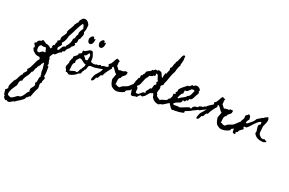

<svg xmlns="http://www.w3.org/2000/svg" viewBox="-472 -1686 4937 3276"><g transform="rotate(20 1996.5 -47.5)"><path d="M679.7 -856.4Q678.7 -819.3 672.9 -784.2Q667 -749 650.4 -716.8L651.4 -715.8Q662.1 -699.2 661.1 -683.1Q660.2 -667 653.8 -650.9Q647.5 -634.8 639.2 -618.7Q630.9 -602.5 627.9 -586.9Q609.4 -579.1 606.4 -565.9Q603.5 -552.7 603 -538.6Q602.5 -524.4 597.7 -511.2Q592.8 -498 571.3 -491.2L565.4 -489.3Q582 -472.7 580.6 -460.4Q579.1 -448.2 568.8 -438Q558.6 -427.7 543.9 -418.5Q529.3 -409.2 519.5 -399.4Q522.5 -397.5 525.4 -395Q528.3 -392.6 530.3 -390.6Q519.5 -380.9 507.3 -371.6Q495.1 -362.3 484.4 -352.1Q473.6 -341.8 465.8 -329.6Q458 -317.4 457 -300.8Q453.1 -295.9 446.8 -293.9Q440.4 -292 434.1 -290.5Q427.7 -289.1 422.4 -286.6Q417 -284.2 414.1 -278.3L413.1 -277.3Q413.1 -270.5 415 -260.7Q396.5 -258.8 382.8 -251.5Q369.1 -244.1 357.9 -233.4Q346.7 -222.7 335.4 -210Q324.2 -197.3 311.5 -186.5H310.5V-188.5Q308.6 -190.4 306.6 -191.4Q304.7 -192.4 302.7 -194.3Q297.9 -195.3 288.1 -188.5Q278.3 -181.6 275.4 -177.7Q270.5 -167 262.2 -156.7Q253.9 -146.5 248.5 -136.2Q243.2 -126 243.7 -114.3Q244.1 -102.5 257.8 -88.9Q251 -75.2 254.4 -59.6Q257.8 -43.9 262.2 -29.8Q266.6 -15.6 268.6 -3.4Q270.5 8.8 260.7 16.6Q261.7 24.4 263.2 30.8Q264.6 37.1 273.4 41H283.2Q281.2 57.6 281.7 83Q282.2 108.4 281.2 134.8Q280.3 161.1 277.3 184.6Q274.4 208 266.6 220.7Q274.4 228.5 282.2 234.9Q290 241.2 291 252.9Q291 263.7 285.6 274.4Q280.3 285.2 274.9 295.4Q269.5 305.7 267.1 315.4Q264.6 325.2 272.5 335Q254.9 344.7 249 358.9Q243.2 373 243.2 391.6Q243.2 404.3 244.1 425.3Q245.1 446.3 240.2 457Q234.4 468.8 228 480.5Q221.7 492.2 215.8 503.9Q204.1 528.3 194.8 553.2Q185.5 578.1 175.8 603.5Q173.8 610.4 171.4 616.2Q168.9 622.1 167 628.9Q152.3 626 146.5 630.9Q140.6 635.7 136.7 642.1Q132.8 648.4 127 654.8Q121.1 661.1 105.5 661.1V664.1Q101.6 686.5 82 704.1Q62.5 721.7 37.1 737.8Q11.7 753.9 -13.7 769Q-39.1 784.2 -54.7 799.8H-55.7Q-73.2 797.9 -88.9 808.6Q-104.5 819.3 -120.1 828.6Q-135.7 837.9 -153.8 840.3Q-171.9 842.8 -193.4 825.2V824.2Q-198.2 825.2 -200.2 825.2Q-202.1 825.2 -203.1 825.7Q-204.1 826.2 -205.6 827.6Q-207 829.1 -210.9 833V832Q-227.5 822.3 -239.3 808.1Q-251 793.9 -255.9 775.4Q-253.9 773.4 -251.5 771Q-249 768.6 -247.1 766.6Q-260.7 758.8 -266.1 744.6Q-271.5 730.5 -272.9 713.9Q-274.4 697.3 -274.9 681.2Q-275.4 665 -280.3 653.3Q-265.6 651.4 -256.3 640.1Q-247.1 628.9 -237.3 620.1Q-239.3 618.2 -240.7 610.4Q-242.2 602.5 -242.2 600.6Q-243.2 582 -237.3 564.5Q-231.4 546.9 -222.7 530.8Q-213.9 514.6 -205.1 498.5Q-196.3 482.4 -190.4 464.8Q-169.9 448.2 -158.7 430.2Q-147.5 412.1 -136.7 388.7Q-133.8 381.8 -128.4 371.1Q-123 360.4 -116.2 349.6Q-109.4 338.9 -101.6 330.6Q-93.8 322.3 -85.9 319.3Q-86.9 317.4 -86.9 310.5Q-86.9 293.9 -75.7 282.7Q-64.5 271.5 -53.7 260.7Q-43 250 -37.6 237.3Q-32.2 224.6 -43.9 204.1Q-16.6 179.7 0 149.9Q16.6 120.1 29.8 89.8Q43 59.6 57.1 30.3Q71.3 1 94.7 -22.5L96.7 -24.4Q92.8 -43 87.4 -51.3Q82 -59.6 73.7 -62Q65.4 -64.5 55.2 -64.9Q44.9 -65.4 32.7 -67.9Q20.5 -70.3 5.9 -78.6Q-8.8 -86.9 -25.4 -105.5Q-39.1 -113.3 -44.4 -120.6Q-49.8 -127.9 -53.2 -135.7Q-56.6 -143.6 -59.6 -151.9Q-62.5 -160.2 -70.3 -170.9Q-52.7 -181.6 -54.2 -194.8Q-55.7 -208 -63 -220.2Q-70.3 -232.4 -77.1 -243.2Q-84 -253.9 -79.1 -259.8Q-75.2 -268.6 -64.5 -271.5Q-53.7 -274.4 -45.9 -277.3Q-47.9 -286.1 -44.4 -293.9Q-41 -301.8 -34.7 -308.1Q-28.3 -314.5 -20.5 -318.8Q-12.7 -323.2 -4.9 -326.2Q3.9 -324.2 9.3 -326.2Q14.6 -328.1 19 -331.1Q23.4 -334 25.9 -337.4Q28.3 -340.8 31.2 -341.8L30.3 -349.6Q46.9 -354.5 59.6 -347.2Q72.3 -339.8 84 -330.1Q97.7 -319.3 108.4 -313Q119.1 -306.6 136.7 -309.6H137.7Q142.6 -304.7 147.9 -301.3Q153.3 -297.9 158.2 -293.9Q163.1 -296.9 166 -300.3Q168.9 -303.7 175.8 -300.8L168 -293L209 -260.7L233.4 -293.9L228.5 -294.9L221.7 -301.8Q221.7 -309.6 227.1 -314.5Q232.4 -319.3 232.4 -327.1Q230.5 -331.1 228.5 -332L230.5 -334Q251 -332 255.4 -339.8Q259.8 -347.7 260.3 -358.4Q260.7 -369.1 263.7 -381.3Q266.6 -393.6 285.2 -400.4Q269.5 -415 272.5 -421.9Q275.4 -428.7 284.7 -433.1Q293.9 -437.5 304.7 -443.4Q315.4 -449.2 315.4 -461.9Q315.4 -466.8 314.5 -470.2Q313.5 -473.6 313.5 -478.5Q313.5 -500 324.7 -517.6Q335.9 -535.2 349.1 -551.8Q362.3 -568.4 372.6 -586.4Q382.8 -604.5 379.9 -627Q379.9 -629.9 377.9 -635.7Q386.7 -657.2 399.4 -676.8Q412.1 -696.3 423.8 -715.8Q435.5 -735.4 445.8 -755.9Q456.1 -776.4 460.9 -798.8Q464.8 -799.8 470.7 -800.8Q476.6 -801.8 478.5 -807.6Q477.5 -812.5 477.5 -816.4Q477.5 -820.3 476.6 -824.2H477.5Q485.4 -823.2 488.3 -825.7Q491.2 -828.1 496.1 -833Q498 -835 500.5 -836.9Q502.9 -838.9 503.9 -841.8Q505.9 -873 521.5 -891.1Q537.1 -909.2 557.6 -929.7Q604.5 -943.4 633.8 -920.4Q663.1 -897.5 679.7 -856.4ZM621.1 -771.5Q616.2 -774.4 614.3 -785.2Q612.3 -795.9 609.4 -808.6Q606.4 -821.3 601.1 -831.1Q595.7 -840.8 585 -842.8L583 -840.8Q569.3 -824.2 556.6 -803.2Q543.9 -782.2 531.7 -759.8Q519.5 -737.3 508.3 -714.8Q497.1 -692.4 488.3 -673.8Q486.3 -668.9 477.5 -652.3Q468.8 -635.7 459 -616.7Q449.2 -597.7 440.4 -582.5Q431.6 -567.4 430.7 -566.4V-565.4Q427.7 -546.9 421.4 -526.4Q415 -505.9 405.8 -486.3Q396.5 -466.8 384.8 -449.7Q373 -432.6 358.4 -420.9Q357.4 -419.9 356.9 -419.9Q356.4 -419.9 355.5 -418.9L357.4 -417Q373 -395.5 368.2 -382.3Q363.3 -369.1 352.1 -358.4Q340.8 -347.7 329.1 -335Q317.4 -322.3 319.3 -301.8Q319.3 -291 325.2 -281.2H342.8Q356.4 -293.9 364.7 -311Q373 -328.1 382.8 -342.8Q392.6 -357.4 406.2 -367.7Q419.9 -377.9 444.3 -377.9L442.4 -394.5Q473.6 -425.8 493.2 -465.8Q512.7 -505.9 515.6 -549.8Q531.2 -555.7 536.6 -565.9Q542 -576.2 544.4 -588.9Q546.9 -601.6 551.3 -614.3Q555.7 -627 569.3 -637.7L571.3 -639.6Q571.3 -644.5 570.3 -648.9Q569.3 -653.3 569.3 -658.2Q569.3 -674.8 574.7 -689.5Q580.1 -704.1 588.4 -717.3Q596.7 -730.5 605.5 -743.7Q614.3 -756.8 621.1 -771.5ZM153.3 -179.7Q143.6 -189.5 141.6 -200.2Q139.6 -210.9 138.7 -220.7Q137.7 -230.5 134.3 -238.8Q130.9 -247.1 118.2 -252L117.2 -252.9Q110.4 -250 100.1 -249Q89.8 -248 78.6 -249.5Q67.4 -251 57.1 -253.9Q46.9 -256.8 41 -260.7L40 -259.8Q14.6 -243.2 7.3 -221.2Q0 -199.2 3.9 -169.9Q3.9 -168 4.4 -165Q4.9 -162.1 5.9 -157.2Q6.8 -152.3 7.8 -146.5Q22.5 -130.9 35.2 -130.9Q47.9 -130.9 59.6 -138.2Q71.3 -145.5 83 -155.8Q94.7 -166 107.4 -170.9H108.4Q135.7 -154.3 153.3 -179.7ZM209 233.4Q207 226.6 207.5 219.2Q208 211.9 214.8 209Q207 202.1 205.1 196.3Q203.1 190.4 203.1 184.6Q203.1 178.7 203.1 173.3Q203.1 168 200.2 160.2Q204.1 141.6 203.6 123Q203.1 104.5 200.7 86.4Q198.2 68.4 195.3 49.8Q192.4 31.2 192.4 12.7Q176.8 6.8 172.9 10.3Q168.9 13.7 168.5 20Q168 26.4 165.5 32.2Q163.1 38.1 149.4 38.1V42Q154.3 50.8 147.5 60.5Q140.6 70.3 130.9 81.1Q121.1 91.8 112.3 103Q103.5 114.3 103.5 127Q88.9 136.7 83.5 150.9Q78.1 165 74.7 179.2Q71.3 193.4 64.9 205.6Q58.6 217.8 42 223.6Q40 225.6 40 226.6Q35.2 242.2 30.3 252.9Q25.4 263.7 20.5 273.4Q15.6 283.2 8.8 293Q2 302.7 -7.8 315.4Q-27.3 340.8 -40.5 364.7Q-53.7 388.7 -56.6 420.9Q-81.1 424.8 -90.3 439.5Q-99.6 454.1 -103.5 472.7Q-107.4 491.2 -110.8 510.3Q-114.3 529.3 -126 543H-127Q-140.6 563.5 -155.3 584.5Q-169.9 605.5 -181.6 627.4Q-193.4 649.4 -200.7 672.9Q-208 696.3 -208 722.7Q-196.3 736.3 -180.7 742.7Q-165 749 -149.4 755.9L-148.4 754.9Q-128.9 752 -114.7 744.6Q-100.6 737.3 -88.4 728.5Q-76.2 719.7 -64 709.5Q-51.8 699.2 -36.1 690.4Q-15.6 691.4 -0.5 686Q14.6 680.7 26.9 670.4Q39.1 660.2 48.8 646.5Q58.6 632.8 68.4 617.2Q77.1 600.6 91.8 581.1Q106.4 561.5 123 552.7Q124 552.7 124.5 552.2Q125 551.8 126 551.8Q123 547.9 120.1 539.6Q117.2 531.2 117.2 526.4Q116.2 502.9 129.4 486.3Q142.6 469.7 155.3 454.1Q168 438.5 172.9 421.4Q177.7 404.3 161.1 379.9Q178.7 367.2 183.6 350.1Q188.5 333 190.4 314.9Q192.4 296.9 195.8 278.8Q199.2 260.7 215.8 244.1L218.8 241.2Z M1247.1 -306.6Q1251 -292 1244.1 -281.7Q1237.3 -271.5 1226.1 -263.7Q1214.8 -255.9 1201.7 -249.5Q1188.5 -243.2 1179.7 -235.4Q1135.7 -225.6 1100.1 -221.2Q1064.5 -216.8 1021.5 -210Q1008.8 -208 997.6 -210.4Q986.3 -212.9 974.6 -211.9Q967.8 -211.9 961.9 -212.4Q956.1 -212.9 950.2 -211.9Q927.7 -210 920.9 -196.8Q914.1 -183.6 909.7 -166.5Q905.3 -149.4 898.9 -134.3Q892.6 -119.1 872.1 -113.3Q870.1 -108.4 873.5 -104.5Q877 -100.6 878.9 -97.7Q862.3 -92.8 856.9 -80.1Q851.6 -67.4 847.7 -54.7Q843.8 -42 836.4 -33.2Q829.1 -24.4 808.6 -27.3Q778.3 4.9 737.3 24.9Q696.3 44.9 652.3 50.8Q644.5 46.9 637.2 41Q629.9 35.2 622.6 30.3Q615.2 25.4 606.9 22.9Q598.6 20.5 587.9 22.5Q586.9 2 579.6 -15.6Q572.3 -33.2 560.5 -48.8Q558.6 -66.4 564.9 -81.5Q571.3 -96.7 578.1 -111.3Q585 -126 589.4 -141.1Q593.8 -156.2 587.9 -175.8Q597.7 -181.6 601.1 -189.5Q604.5 -197.3 606 -205.6Q607.4 -213.9 610.4 -221.2Q613.3 -228.5 624 -233.4Q616.2 -256.8 626.5 -268.1Q636.7 -279.3 651.4 -288.1Q666 -296.9 678.7 -307.6Q691.4 -318.4 688.5 -339.8Q694.3 -345.7 702.1 -349.6Q710 -353.5 717.3 -356.9Q724.6 -360.4 731.4 -364.3Q738.3 -368.2 744.1 -375Q737.3 -379.9 737.8 -384.8Q738.3 -389.6 740.2 -395Q742.2 -400.4 744.6 -406.2Q747.1 -412.1 744.1 -418Q770.5 -414.1 790.5 -425.3Q810.5 -436.5 828.6 -448.2Q846.7 -460 865.2 -464.8Q883.8 -469.7 908.2 -453.1Q910.2 -446.3 914.6 -433.1Q918.9 -419.9 923.3 -406.2Q927.7 -392.6 931.6 -379.9Q935.5 -367.2 936.5 -361.3Q936.5 -356.4 936.5 -345.7Q936.5 -335 936.5 -322.8Q936.5 -310.5 936.5 -299.8Q936.5 -289.1 936.5 -283.2Q964.8 -266.6 993.2 -263.2Q1021.5 -259.8 1049.8 -276.4Q1060.5 -266.6 1070.3 -271Q1080.1 -275.4 1089.4 -281.2Q1098.6 -287.1 1108.4 -287.6Q1118.2 -288.1 1127.9 -271.5Q1141.6 -284.2 1156.2 -287.6Q1170.9 -291 1186.5 -291.5Q1202.1 -292 1217.3 -293.9Q1232.4 -295.9 1247.1 -306.6ZM872.1 -290Q872.1 -304.7 877 -321.3Q881.8 -337.9 884.8 -354Q887.7 -370.1 884.3 -384.8Q880.9 -399.4 865.2 -411.1Q854.5 -405.3 847.7 -395Q840.8 -384.8 834 -374.5Q827.1 -364.3 817.9 -357.4Q808.6 -350.6 793.9 -353.5Q789.1 -341.8 793.9 -334.5Q798.8 -327.1 805.7 -320.8Q812.5 -314.5 818.8 -307.6Q825.2 -300.8 823.2 -290Q827.1 -287.1 834 -284.7Q840.8 -282.2 848.1 -281.7Q855.5 -281.2 862.3 -283.2Q869.1 -285.2 872.1 -290ZM865.2 -211.9Q845.7 -211.9 831.5 -221.2Q817.4 -230.5 803.2 -242.2Q789.1 -253.9 773.9 -264.2Q758.8 -274.4 737.3 -276.4Q728.5 -264.6 716.8 -254.4Q705.1 -244.1 696.3 -232.4Q687.5 -220.7 684.1 -207Q680.7 -193.4 688.5 -175.8Q666 -165 658.2 -145Q650.4 -125 647.9 -101.6Q645.5 -78.1 643.6 -54.7Q641.6 -31.2 630.9 -12.7L652.3 -27.3Q656.2 -25.4 658.7 -21.5Q661.1 -17.6 659.2 -12.7Q667 -20.5 676.8 -24.9Q686.5 -29.3 696.8 -31.7Q707 -34.2 717.3 -36.1Q727.5 -38.1 737.3 -42Q761.7 -28.3 772.5 -36.1Q783.2 -43.9 790 -59.6Q796.9 -75.2 804.7 -92.3Q812.5 -109.4 830.1 -113.3L823.2 -120.1Q839.8 -140.6 853 -162.6Q866.2 -184.6 865.2 -211.9ZM878.9 -670.9Q877.9 -656.2 874.5 -637.2Q871.1 -618.2 863.8 -601.1Q856.4 -584 843.3 -572.8Q830.1 -561.5 810.5 -563.5Q798.8 -564.5 791 -569.8Q783.2 -575.2 778.8 -584Q774.4 -592.8 772 -603Q769.5 -613.3 769.5 -623V-644.5Q772.5 -657.2 785.2 -674.3Q797.9 -691.4 812.5 -699.2Q827.1 -707 838.9 -699.7Q850.6 -692.4 851.6 -657.2Q857.4 -662.1 863.3 -668.5Q869.1 -674.8 878.9 -670.9ZM1068.4 -670.9Q1067.4 -656.2 1064.5 -637.2Q1061.5 -618.2 1053.7 -601.1Q1045.9 -584 1033.2 -572.8Q1020.5 -561.5 1001 -563.5Q989.3 -564.5 981.4 -569.8Q973.6 -575.2 969.2 -584Q964.8 -592.8 962.4 -603Q960 -613.3 960 -623Q959 -626 959.5 -634.3Q960 -642.6 960 -644.5Q962.9 -657.2 975.6 -674.3Q988.3 -691.4 1002.9 -699.2Q1017.6 -707 1029.3 -699.7Q1041 -692.4 1042 -657.2Q1047.9 -662.1 1053.7 -668.5Q1059.6 -674.8 1068.4 -670.9Z M1823.2 -193.4Q1800.8 -182.6 1793 -167Q1785.2 -151.4 1780.8 -134.8Q1776.4 -118.2 1770 -103Q1763.7 -87.9 1743.2 -78.1Q1738.3 -60.5 1724.1 -53.7Q1710 -46.9 1694.3 -41.5Q1678.7 -36.1 1666.5 -27.3Q1654.3 -18.6 1654.3 2.9Q1634.8 13.7 1611.8 22.5Q1588.9 31.2 1564 35.6Q1539.1 40 1514.6 39.1Q1490.2 38.1 1468.8 29.3Q1454.1 22.5 1440.4 11.7Q1435.5 7.8 1431.2 5.4Q1426.8 2.9 1421.9 -2Q1410.2 -13.7 1402.3 -29.3Q1394.5 -44.9 1389.6 -62.5Q1384.8 -80.1 1381.8 -97.7Q1378.9 -115.2 1377 -130.9L1413.1 -228.5Q1384.8 -251 1367.2 -280.8Q1349.6 -310.5 1324.2 -335.9Q1319.3 -329.1 1311.5 -324.2Q1303.7 -319.3 1305.7 -308.6L1315.4 -299.8Q1283.2 -264.6 1250.5 -220.2Q1217.8 -175.8 1199.2 -130.9Q1177.7 -131.8 1168.9 -120.6Q1160.2 -109.4 1154.3 -95.2Q1148.4 -81.1 1139.6 -69.3Q1130.9 -57.6 1110.4 -59.6Q1105.5 -48.8 1100.6 -36.6Q1095.7 -24.4 1088.9 -13.7Q1082 -2.9 1072.3 4.4Q1062.5 11.7 1047.9 11.7Q1040 3.9 1039.1 -4.9Q1038.1 -13.7 1041 -22.9Q1043.9 -32.2 1048.8 -41.5Q1053.7 -50.8 1055.7 -59.6Q1063.5 -87.9 1084 -110.8Q1104.5 -133.8 1125 -156.7Q1145.5 -179.7 1160.2 -205.1Q1174.8 -230.5 1171.9 -264.6Q1184.6 -265.6 1197.8 -270Q1210.9 -274.4 1222.2 -281.7Q1233.4 -289.1 1239.7 -300.3Q1246.1 -311.5 1244.1 -327.1Q1236.3 -331.1 1235.4 -338.4Q1234.4 -345.7 1235.4 -353.5Q1256.8 -360.4 1270 -377.4Q1283.2 -394.5 1293.9 -414.1Q1304.7 -433.6 1314.9 -453.6Q1325.2 -473.6 1341.8 -488.3Q1355.5 -480.5 1369.1 -475.1Q1382.8 -469.7 1395.5 -460.9Q1386.7 -449.2 1384.8 -438.5Q1382.8 -427.7 1382.8 -416.5Q1382.8 -405.3 1382.8 -394.5Q1382.8 -383.8 1377 -372.1Q1392.6 -358.4 1403.3 -339.8Q1414.1 -321.3 1430.7 -308.6Q1442.4 -317.4 1457 -317.9Q1471.7 -318.4 1486.8 -317.9Q1502 -317.4 1515.6 -319.8Q1529.3 -322.3 1538.1 -335.9Q1542 -332 1549.8 -332Q1557.6 -332 1565.4 -332Q1573.2 -332 1579.1 -329.6Q1585 -327.1 1585.9 -320.3Q1586.9 -312.5 1585.4 -309.6Q1584 -306.6 1582 -299.8Q1580.1 -292 1581.1 -292Q1582 -292 1579.1 -285.2Q1574.2 -272.5 1563 -263.7Q1551.8 -254.9 1540.5 -246.6Q1529.3 -238.3 1520 -228Q1510.7 -217.8 1510.7 -202.1Q1489.3 -194.3 1480.5 -179.2Q1471.7 -164.1 1468.8 -145Q1465.8 -126 1464.8 -106Q1463.9 -85.9 1458 -69.3L1466.8 -59.6L1474.6 -69.3Q1488.3 -49.8 1507.3 -44.9Q1526.4 -40 1546.9 -42Q1556.6 -56.6 1569.8 -65.4Q1583 -74.2 1598.1 -80.1Q1613.3 -85.9 1629.4 -90.8Q1645.5 -95.7 1660.2 -102.5Q1671.9 -108.4 1680.2 -115.2Q1688.5 -122.1 1698.2 -130.9Q1727.5 -158.2 1756.3 -184.6Q1785.2 -210.9 1814.5 -238.3Q1820.3 -238.3 1822.3 -232.4Q1824.2 -226.6 1824.2 -219.2Q1824.2 -211.9 1823.7 -204.6Q1823.2 -197.3 1823.2 -193.4Z M2528.3 -212.9Q2506.8 -164.1 2489.3 -137.2Q2471.7 -110.4 2450.7 -92.8Q2429.7 -75.2 2402.3 -60.1Q2375 -44.9 2335 -17.6Q2318.4 -16.6 2298.8 -10.3Q2279.3 -3.9 2265.6 6.8Q2236.3 3.9 2211.9 -5.9Q2187.5 -15.6 2166 -37.1Q2161.1 -42 2157.2 -47.9Q2153.3 -53.7 2148.4 -58.6Q2137.7 -71.3 2134.8 -81.1Q2131.8 -90.8 2129.9 -106.4Q2126 -128.9 2118.2 -138.7Q2110.4 -148.4 2087.9 -128.9L2079.1 -136.7L2077.1 -134.8Q2068.4 -127.9 2063 -123Q2057.6 -118.2 2052.2 -112.8Q2046.9 -107.4 2042 -101.6Q2037.1 -95.7 2030.3 -86.9Q2018.6 -72.3 2004.4 -56.6Q1990.2 -41 1971.7 -35.2Q1968.8 -32.2 1966.8 -29.8Q1964.8 -27.3 1960 -26.4Q1954.1 -24.4 1946.3 -27.3Q1938.5 -30.3 1933.6 -35.2Q1922.9 -35.2 1914.6 -29.8Q1906.2 -24.4 1898.9 -16.1Q1891.6 -7.8 1885.3 1Q1878.9 9.8 1871.1 15.6Q1855.5 9.8 1842.3 13.7Q1829.1 17.6 1816.4 21Q1803.7 24.4 1791 23.9Q1778.3 23.4 1765.6 8.8Q1759.8 -20.5 1755.9 -44.9Q1752 -65.4 1749 -84Q1746.1 -102.5 1746.1 -106.4Q1751 -111.3 1750.5 -119.6Q1750 -127.9 1748 -133.8Q1746.1 -134.8 1746.1 -135.7Q1746.1 -136.7 1744.1 -137.7Q1749 -141.6 1751.5 -147.5Q1753.9 -153.3 1758.8 -157.2Q1755.9 -165 1752 -174.8Q1748 -184.6 1748 -194.3Q1751 -202.1 1753.4 -203.1Q1755.9 -204.1 1764.6 -206.1Q1763.7 -210.9 1762.2 -215.3Q1760.7 -219.7 1761.7 -224.6Q1761.7 -234.4 1766.1 -241.7Q1770.5 -249 1775.4 -256.3Q1780.3 -263.7 1784.2 -272.5Q1788.1 -281.2 1788.1 -293V-297.9Q1802.7 -297.9 1807.6 -306.2Q1812.5 -314.5 1813.5 -325.2Q1814.5 -335.9 1814.5 -346.7Q1814.5 -357.4 1820.3 -362.3Q1824.2 -366.2 1827.6 -365.7Q1831.1 -365.2 1835.9 -365.2Q1841.8 -372.1 1843.8 -375.5Q1845.7 -378.9 1842.8 -388.7Q1849.6 -388.7 1853.5 -391.6Q1857.4 -394.5 1859.9 -399.4Q1862.3 -404.3 1864.7 -409.2Q1867.2 -414.1 1871.1 -418Q1871.1 -442.4 1883.8 -452.1Q1896.5 -461.9 1912.6 -468.3Q1928.7 -474.6 1944.8 -483.4Q1960.9 -492.2 1968.8 -514.6Q1981.4 -506.8 1990.2 -513.2Q1999 -519.5 2006.8 -526.9Q2014.6 -534.2 2024.4 -536.6Q2034.2 -539.1 2048.8 -523.4Q2054.7 -542 2072.8 -543Q2090.8 -543.9 2105.5 -535.2V-534.2H2106.4Q2122.1 -531.2 2129.9 -519Q2137.7 -506.8 2143.1 -491.7Q2148.4 -476.6 2154.8 -461.9Q2161.1 -447.3 2172.9 -438.5Q2178.7 -463.9 2184.1 -490.2Q2189.5 -516.6 2202.1 -540Q2210.9 -529.3 2220.7 -536.1L2219.7 -538.1Q2219.7 -553.7 2226.1 -566.4Q2232.4 -579.1 2238.8 -591.3Q2245.1 -603.5 2246.6 -616.7Q2248 -629.9 2237.3 -646.5Q2253.9 -651.4 2261.2 -665Q2268.6 -678.7 2272.9 -694.8Q2277.3 -710.9 2282.7 -727.5Q2288.1 -744.1 2299.8 -755.9Q2299.8 -758.8 2299.3 -761.7Q2298.8 -764.6 2298.8 -767.6Q2299.8 -775.4 2304.7 -781.2Q2309.6 -787.1 2315.4 -793Q2321.3 -798.8 2325.7 -806.2Q2330.1 -813.5 2329.1 -824.2Q2338.9 -836.9 2346.7 -857.9Q2354.5 -878.9 2363.3 -897.5Q2372.1 -916 2383.8 -925.3Q2395.5 -934.6 2414.1 -923.8Q2418 -912.1 2417 -902.8Q2416 -893.6 2406.2 -883.8Q2412.1 -877.9 2415 -874Q2412.1 -843.8 2403.8 -814Q2395.5 -784.2 2387.7 -755.9Q2389.6 -753.9 2391.6 -752Q2393.6 -750 2395.5 -748Q2378.9 -724.6 2368.7 -701.2Q2358.4 -677.7 2350.6 -650.4Q2347.7 -639.6 2345.2 -627.9Q2342.8 -616.2 2338.9 -606.4Q2334 -596.7 2327.1 -585.4Q2320.3 -574.2 2315.4 -563.5Q2304.7 -541 2296.4 -518.1Q2288.1 -495.1 2280.3 -471.7Q2270.5 -443.4 2260.3 -416Q2250 -388.7 2235.4 -362.3V-346.7Q2234.4 -335.9 2228.5 -331.5Q2222.7 -327.1 2215.3 -323.7Q2208 -320.3 2201.2 -314Q2194.3 -307.6 2191.4 -293V-292L2192.4 -291Q2202.1 -269.5 2196.8 -251.5Q2191.4 -233.4 2184.6 -216.3Q2177.7 -199.2 2175.3 -182.6Q2172.9 -166 2188.5 -148.4Q2187.5 -128.9 2196.3 -117.7Q2205.1 -106.4 2216.8 -98.6Q2228.5 -90.8 2240.7 -84.5Q2252.9 -78.1 2258.8 -68.4Q2268.6 -78.1 2279.8 -83.5Q2291 -88.9 2302.2 -91.8Q2313.5 -94.7 2324.7 -97.2Q2335.9 -99.6 2346.7 -103.5Q2372.1 -110.4 2381.8 -120.1Q2391.6 -129.9 2391.6 -132.8Q2392.6 -146.5 2401.9 -150.4Q2411.1 -154.3 2423.3 -155.8Q2435.5 -157.2 2447.8 -160.2Q2460 -163.1 2465.8 -174.8Q2476.6 -173.8 2484.9 -182.1Q2493.2 -190.4 2500 -199.2Q2506.8 -208 2513.7 -213.9Q2520.5 -219.7 2528.3 -212.9ZM2127 -363.3Q2111.3 -375 2106 -390.1Q2100.6 -405.3 2097.2 -420.9Q2093.8 -436.5 2088.4 -450.7Q2083 -464.8 2067.4 -474.6L2065.4 -475.6Q2064.5 -475.6 2054.7 -473.6Q2044.9 -471.7 2043 -470.7Q2050.8 -463.9 2052.7 -459Q2054.7 -454.1 2053.2 -449.2Q2051.8 -444.3 2048.3 -439Q2044.9 -433.6 2043 -425.8Q2041 -423.8 2035.2 -427.2Q2029.3 -430.7 2026.4 -432.6Q2012.7 -412.1 1987.8 -405.8Q1962.9 -399.4 1940.4 -393.6Q1942.4 -388.7 1944.3 -384.8Q1946.3 -380.9 1948.2 -376Q1918.9 -356.4 1905.8 -328.6Q1892.6 -300.8 1882.3 -271Q1872.1 -241.2 1857.9 -213.4Q1843.8 -185.5 1814.5 -166Q1819.3 -158.2 1821.3 -150.4Q1823.2 -142.6 1834 -138.7Q1836.9 -127.9 1836.4 -116.7Q1835.9 -105.5 1834 -94.7Q1832 -84 1831.5 -72.8Q1831.1 -61.5 1834 -49.8L1835.9 -47.9Q1866.2 -37.1 1883.3 -45.9Q1900.4 -54.7 1913.6 -68.4Q1926.8 -82 1942.4 -93.8Q1958 -105.5 1986.3 -99.6L1990.2 -105.5Q1988.3 -110.4 1987.3 -114.3Q1986.3 -118.2 1986.3 -123Q1987.3 -133.8 1992.2 -140.1Q1997.1 -146.5 2004.9 -154.3Q2011.7 -162.1 2018.1 -170.9Q2024.4 -179.7 2030.3 -189.5Q2036.1 -198.2 2043.9 -204.6Q2051.8 -210.9 2064.5 -206.1L2083 -276.4Q2084 -281.2 2092.3 -285.2Q2100.6 -289.1 2106.9 -293.9Q2113.3 -298.8 2114.7 -306.6Q2116.2 -314.5 2103.5 -327.1Q2105.5 -331.1 2106.4 -336.9Q2107.4 -342.8 2109.4 -347.7Q2111.3 -352.5 2114.3 -355.5Q2117.2 -358.4 2124 -356.4Z M3171.9 -298.8Q3163.1 -290 3158.7 -285.2Q3154.3 -280.3 3150.9 -275.9Q3147.5 -271.5 3143.1 -266.6Q3138.7 -261.7 3129.9 -252Q3122.1 -244.1 3115.2 -235.4Q3108.4 -226.6 3099.6 -219.7Q3087.9 -222.7 3081.5 -216.8Q3075.2 -210.9 3069.8 -203.6Q3064.5 -196.3 3060.1 -189.9Q3055.7 -183.6 3048.8 -184.6Q3025.4 -171.9 3002 -162.6Q2978.5 -153.3 2957 -135.7L2949.2 -143.6L2847.7 -94.7Q2842.8 -92.8 2837.9 -88.9Q2833 -85 2828.1 -82Q2806.6 -70.3 2783.7 -61Q2760.7 -51.8 2738.3 -43.9L2725.6 -40Q2733.4 -20.5 2725.6 -12.7Q2717.8 -4.9 2703.1 -1.5Q2688.5 2 2670.9 2.9Q2653.3 3.9 2643.6 9.8Q2631.8 7.8 2619.6 8.3Q2607.4 8.8 2594.7 10.7Q2581.1 12.7 2569.3 12.7Q2557.6 12.7 2543.9 9.8H2542Q2525.4 17.6 2513.2 13.2Q2501 8.8 2491.2 -1.5Q2481.4 -11.7 2473.1 -25.9Q2464.8 -40 2456.1 -51.8Q2450.2 -59.6 2441.4 -74.2Q2432.6 -88.9 2426.3 -105.5Q2419.9 -122.1 2418.5 -139.2Q2417 -156.2 2425.8 -168.9Q2434.6 -181.6 2439.9 -196.3Q2445.3 -210.9 2445.3 -230.5Q2445.3 -237.3 2444.8 -243.2Q2444.3 -249 2444.3 -255.9Q2449.2 -255.9 2455.1 -255.4Q2460.9 -254.9 2466.3 -255.4Q2471.7 -255.9 2475.1 -259.3Q2478.5 -262.7 2478.5 -271.5Q2478.5 -276.4 2475.1 -279.3Q2471.7 -282.2 2470.7 -285.2Q2476.6 -293.9 2481.9 -299.3Q2487.3 -304.7 2491.2 -310.1Q2495.1 -315.4 2497.1 -322.8Q2499 -330.1 2496.1 -342.8Q2507.8 -363.3 2523.9 -379.4Q2540 -395.5 2557.6 -409.7Q2575.2 -423.8 2593.8 -437.5Q2612.3 -451.2 2628.9 -466.8Q2647.5 -459 2658.7 -466.8Q2669.9 -474.6 2678.7 -483.9Q2687.5 -493.2 2696.3 -499Q2705.1 -504.9 2719.7 -494.1L2721.7 -492.2Q2748 -518.6 2774.9 -515.6Q2801.8 -512.7 2820.8 -498Q2839.8 -483.4 2845.7 -464.4Q2851.6 -445.3 2835 -438.5Q2845.7 -427.7 2845.7 -413.1Q2845.7 -398.4 2837.9 -387.7Q2829.1 -376 2822.8 -363.8Q2816.4 -351.6 2809.6 -337.9Q2799.8 -315.4 2788.1 -295.4Q2776.4 -275.4 2754.9 -261.7Q2737.3 -266.6 2731 -257.8Q2724.6 -249 2721.7 -238.8Q2718.8 -228.5 2714.8 -222.7Q2710.9 -216.8 2698.2 -226.6L2696.3 -228.5L2694.3 -226.6Q2686.5 -218.8 2682.1 -209Q2677.7 -199.2 2669.9 -194.3Q2661.1 -197.3 2651.4 -199.2Q2641.6 -201.2 2632.8 -203.1Q2632.8 -182.6 2625 -170.9Q2617.2 -159.2 2605 -151.9Q2592.8 -144.5 2577.1 -140.1Q2561.5 -135.7 2546.4 -129.4Q2531.2 -123 2518.1 -113.8Q2504.9 -104.5 2497.1 -87.9Q2506.8 -77.1 2521.5 -75.7Q2536.1 -74.2 2551.8 -75.7Q2567.4 -77.1 2582.5 -77.1Q2597.7 -77.1 2609.4 -69.3L2610.4 -68.4L2611.3 -69.3Q2634.8 -72.3 2656.7 -80.6Q2678.7 -88.9 2699.7 -98.1Q2720.7 -107.4 2742.7 -115.7Q2764.6 -124 2788.1 -127.9Q2793 -120.1 2801.3 -119.1Q2809.6 -118.2 2817.4 -120.1L2818.4 -122.1Q2820.3 -128.9 2822.3 -134.3Q2824.2 -139.6 2828.1 -146.5Q2835 -157.2 2844.7 -163.1Q2854.5 -168.9 2865.7 -171.9Q2877 -174.8 2889.6 -175.8Q2902.3 -176.8 2915 -178.7H2917L2918 -181.6Q2921.9 -193.4 2928.2 -197.8Q2934.6 -202.1 2941.9 -204.1Q2949.2 -206.1 2957.5 -207Q2965.8 -208 2973.6 -212.9Q2991.2 -207 3002.9 -216.8Q3014.6 -226.6 3025.4 -237.3L3033.2 -227.5L3036.1 -231.4Q3050.8 -245.1 3058.1 -252Q3065.4 -258.8 3072.3 -264.2Q3079.1 -269.5 3088.4 -274.9Q3097.7 -280.3 3114.3 -291Q3127.9 -299.8 3141.1 -308.6Q3154.3 -317.4 3167 -328.1Q3171.9 -326.2 3171.9 -320.8Q3171.9 -315.4 3171.9 -310.5Q3170.9 -308.6 3170.4 -304.7Q3169.9 -300.8 3171.9 -298.8ZM2767.6 -420.9Q2766.6 -421.9 2766.1 -421.9Q2765.6 -421.9 2764.6 -422.9Q2744.1 -433.6 2730.5 -433.1Q2716.8 -432.6 2705.6 -425.3Q2694.3 -418 2685.1 -406.7Q2675.8 -395.5 2665.5 -386.2Q2655.3 -377 2641.6 -372.1Q2627.9 -367.2 2608.4 -373Q2605.5 -357.4 2603 -342.3Q2600.6 -327.1 2599.6 -311.5Q2583 -305.7 2573.7 -294.9Q2564.5 -284.2 2558.1 -271.5Q2551.8 -258.8 2546.4 -244.6Q2541 -230.5 2532.2 -217.8L2536.1 -212.9Q2540 -214.8 2544.9 -210Q2549.8 -205.1 2551.8 -203.1Q2562.5 -218.8 2580.6 -229.5Q2598.6 -240.2 2617.7 -249.5Q2636.7 -258.8 2654.3 -269.5Q2671.9 -280.3 2680.7 -297.9Q2711.9 -306.6 2727.5 -333Q2743.2 -359.4 2753.9 -387.7Q2755.9 -393.6 2761.2 -404.8Q2766.6 -416 2767.6 -420.9Z M3736.3 -193.4Q3713.9 -182.6 3706.1 -167Q3698.2 -151.4 3693.8 -134.8Q3689.5 -118.2 3683.1 -103Q3676.8 -87.9 3656.2 -78.1Q3651.4 -60.5 3637.2 -53.7Q3623 -46.9 3607.4 -41.5Q3591.8 -36.1 3579.6 -27.3Q3567.4 -18.6 3567.4 2.9Q3547.9 13.7 3524.9 22.5Q3502 31.2 3477.1 35.6Q3452.1 40 3427.7 39.1Q3403.3 38.1 3381.8 29.3Q3367.2 22.5 3353.5 11.7Q3348.6 7.8 3344.2 5.4Q3339.8 2.9 3335 -2Q3323.2 -13.7 3315.4 -29.3Q3307.6 -44.9 3302.7 -62.5Q3297.9 -80.1 3294.9 -97.7Q3292 -115.2 3290 -130.9L3326.2 -228.5Q3297.9 -251 3280.3 -280.8Q3262.7 -310.5 3237.3 -335.9Q3232.4 -329.1 3224.6 -324.2Q3216.8 -319.3 3218.8 -308.6L3228.5 -299.8Q3196.3 -264.6 3163.6 -220.2Q3130.9 -175.8 3112.3 -130.9Q3090.8 -131.8 3082 -120.6Q3073.2 -109.4 3067.4 -95.2Q3061.5 -81.1 3052.7 -69.3Q3043.9 -57.6 3023.4 -59.6Q3018.6 -48.8 3013.7 -36.6Q3008.8 -24.4 3002 -13.7Q2995.1 -2.9 2985.4 4.4Q2975.6 11.7 2960.9 11.7Q2953.1 3.9 2952.1 -4.9Q2951.2 -13.7 2954.1 -22.9Q2957 -32.2 2961.9 -41.5Q2966.8 -50.8 2968.8 -59.6Q2976.6 -87.9 2997.1 -110.8Q3017.6 -133.8 3038.1 -156.7Q3058.6 -179.7 3073.2 -205.1Q3087.9 -230.5 3085 -264.6Q3097.7 -265.6 3110.8 -270Q3124 -274.4 3135.3 -281.7Q3146.5 -289.1 3152.8 -300.3Q3159.2 -311.5 3157.2 -327.1Q3149.4 -331.1 3148.4 -338.4Q3147.5 -345.7 3148.4 -353.5Q3169.9 -360.4 3183.1 -377.4Q3196.3 -394.5 3207 -414.1Q3217.8 -433.6 3228 -453.6Q3238.3 -473.6 3254.9 -488.3Q3268.6 -480.5 3282.2 -475.1Q3295.9 -469.7 3308.6 -460.9Q3299.8 -449.2 3297.9 -438.5Q3295.9 -427.7 3295.9 -416.5Q3295.9 -405.3 3295.9 -394.5Q3295.9 -383.8 3290 -372.1Q3305.7 -358.4 3316.4 -339.8Q3327.1 -321.3 3343.8 -308.6Q3355.5 -317.4 3370.1 -317.9Q3384.8 -318.4 3399.9 -317.9Q3415 -317.4 3428.7 -319.8Q3442.4 -322.3 3451.2 -335.9Q3455.1 -332 3462.9 -332Q3470.7 -332 3478.5 -332Q3486.3 -332 3492.2 -329.6Q3498 -327.1 3499 -320.3Q3500 -312.5 3498.5 -309.6Q3497.1 -306.6 3495.1 -299.8Q3493.2 -292 3494.1 -292Q3495.1 -292 3492.2 -285.2Q3487.3 -272.5 3476.1 -263.7Q3464.8 -254.9 3453.6 -246.6Q3442.4 -238.3 3433.1 -228Q3423.8 -217.8 3423.8 -202.1Q3402.3 -194.3 3393.6 -179.2Q3384.8 -164.1 3381.8 -145Q3378.9 -126 3377.9 -106Q3377 -85.9 3371.1 -69.3L3379.9 -59.6L3387.7 -69.3Q3401.4 -49.8 3420.4 -44.9Q3439.5 -40 3460 -42Q3469.7 -56.6 3482.9 -65.4Q3496.1 -74.2 3511.2 -80.1Q3526.4 -85.9 3542.5 -90.8Q3558.6 -95.7 3573.2 -102.5Q3585 -108.4 3593.3 -115.2Q3601.6 -122.1 3611.3 -130.9Q3640.6 -158.2 3669.4 -184.6Q3698.2 -210.9 3727.5 -238.3Q3733.4 -238.3 3735.4 -232.4Q3737.3 -226.6 3737.3 -219.2Q3737.3 -211.9 3736.8 -204.6Q3736.3 -197.3 3736.3 -193.4Z M4212.9 -35.2Q4213.9 -23.4 4209 -17.6Q4204.1 -11.7 4195.8 -8.8Q4187.5 -5.9 4177.7 -4.4Q4168 -2.9 4161.1 1Q4132.8 -2 4106.4 -7.3Q4080.1 -12.7 4057.6 -23.9Q4035.2 -35.2 4017.1 -53.7Q3999 -72.3 3986.3 -100.6Q3999 -121.1 3995.1 -146Q3991.2 -170.9 3987.8 -194.3Q3984.4 -217.8 3988.8 -237.3Q3993.2 -256.8 4022.5 -268.6Q4020.5 -279.3 4022.9 -292Q4025.4 -304.7 4015.6 -313.5Q3981.4 -301.8 3956.1 -280.3Q3930.7 -258.8 3907.7 -233.4Q3884.8 -208 3861.8 -182.1Q3838.9 -156.2 3811.5 -136.7Q3798.8 -135.7 3784.7 -138.2Q3770.5 -140.6 3760.7 -129.9Q3761.7 -123 3765.6 -118.2Q3769.5 -113.3 3772 -108.4Q3774.4 -103.5 3774.4 -98.1Q3774.4 -92.8 3767.6 -85.9Q3757.8 -76.2 3746.6 -69.8Q3735.4 -63.5 3725.1 -56.2Q3714.8 -48.8 3708 -39.1Q3701.2 -29.3 3701.2 -12.7Q3695.3 -15.6 3690.4 -14.2Q3685.5 -12.7 3681.2 -8.8Q3676.8 -4.9 3672.9 0Q3668.9 4.9 3665 7.8Q3663.1 12.7 3666 16.1Q3668.9 19.5 3672.9 23.4Q3668.9 34.2 3662.6 36.6Q3656.2 39.1 3648.9 37.1Q3641.6 35.2 3634.3 30.8Q3627 26.4 3621.1 23.4Q3618.2 10.7 3617.2 -5.9Q3616.2 -22.5 3618.2 -38.6Q3620.1 -54.7 3626 -69.3Q3631.8 -84 3643.6 -93.8Q3647.5 -96.7 3648.4 -97.2Q3649.4 -97.7 3649.4 -97.7Q3649.4 -97.7 3650.4 -98.1Q3651.4 -98.6 3654.3 -101.6Q3662.1 -110.4 3665 -120.6Q3668 -130.9 3669.9 -141.6Q3671.9 -152.3 3675.3 -162.6Q3678.7 -172.9 3687.5 -180.7Q3683.6 -196.3 3688 -208.5Q3692.4 -220.7 3699.7 -231.9Q3707 -243.2 3714.4 -254.4Q3721.7 -265.6 3723.6 -279.3Q3724.6 -284.2 3724.1 -288.6Q3723.6 -293 3723.6 -297.9Q3721.7 -313.5 3727.1 -321.8Q3732.4 -330.1 3740.7 -335.4Q3749 -340.8 3758.3 -346.7Q3767.6 -352.5 3774.4 -364.3Q3802.7 -350.6 3808.1 -327.6Q3813.5 -304.7 3811.5 -276.4Q3794.9 -265.6 3786.1 -246.6Q3777.3 -227.5 3774.4 -210Q3776.4 -204.1 3779.8 -203.6Q3783.2 -203.1 3787.6 -204.6Q3792 -206.1 3795.9 -208Q3799.8 -210 3803.7 -210Q3838.9 -234.4 3873.5 -264.6Q3908.2 -294.9 3927.7 -334Q3956.1 -347.7 3981.4 -365.7Q4006.8 -383.8 4037.1 -392.6L4059.6 -415Q4064.5 -407.2 4071.3 -411.6Q4078.1 -416 4085 -421.9Q4091.8 -427.7 4098.1 -428.7Q4104.5 -429.7 4110.4 -415Q4120.1 -389.6 4115.2 -365.7Q4110.4 -341.8 4100.1 -318.8Q4089.8 -295.9 4079.1 -272.5Q4068.4 -249 4066.4 -224.6Q4066.4 -218.8 4066.4 -212.4Q4066.4 -206.1 4065.4 -199.2Q4063.5 -178.7 4060.1 -154.8Q4056.6 -130.9 4062.5 -111.3Q4067.4 -93.8 4083 -80.1Q4098.6 -66.4 4110.4 -52.7Q4117.2 -53.7 4124 -51.8Q4130.9 -49.8 4137.2 -47.9Q4143.6 -45.9 4149.4 -46.4Q4155.3 -46.9 4161.1 -52.7Q4168 -55.7 4174.3 -52.2Q4180.7 -48.8 4186.5 -43.9Q4192.4 -39.1 4198.7 -35.6Q4205.1 -32.2 4212.9 -35.2Z"/></g></svg>

Font: Homemade Apple
Style: Regular
Weight: 400
Version: Version 1.001